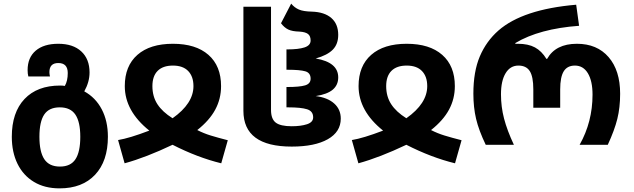

<svg xmlns="http://www.w3.org/2000/svg" viewBox="-20 -797 3488 1057"><path d="M45 -44Q45 -178 115 -252Q185 -326 311 -326Q326 -326 337 -324Q353 -352 353 -395Q353 -450 301 -450Q252 -450 252 -400Q252 -390 255 -376H136Q132 -391 132 -411Q132 -480 176.5 -518Q221 -556 301 -556Q382 -556 427.5 -514Q473 -472 473 -398Q473 -346 444 -294Q506 -260 540 -195.5Q574 -131 574 -44Q574 90 503.5 165Q433 240 308 240Q226 240 167 204.5Q108 169 76.5 105Q45 41 45 -44ZM422 -44Q422 -126 395 -166Q368 -206 309 -206Q250 -206 223.5 -166.5Q197 -127 197 -44Q197 39 224 79.5Q251 120 310 120Q369 120 395.5 79.5Q422 39 422 -44Z M630 -26Q692 -36 802 -78Q667 -186 667 -323Q667 -434 736.5 -495Q806 -556 932 -556Q1058 -556 1127.5 -495Q1197 -434 1197 -323Q1197 -253 1165 -193.5Q1133 -134 1066 -81Q1101 -63 1140 -51Q1179 -39 1234 -25L1198 102Q1067 70 930 0Q783 70 666 102ZM1045 -323Q1045 -376 1016 -406Q987 -436 932 -436Q877 -436 848 -407Q819 -378 819 -323Q819 -266 846.5 -223.5Q874 -181 930 -146Q1045 -227 1045 -323Z M1320 -187V-760H1472V-192Q1472 -142 1498 -122Q1524 -102 1586 -102Q1636 -102 1670 -113Q1704 -124 1704 -151Q1704 -185 1670.5 -195.5Q1637 -206 1567 -206H1557V-318H1562Q1629 -318 1659.5 -327Q1690 -336 1690 -364Q1690 -396 1660.5 -404.5Q1631 -413 1564 -413H1557V-525H1562Q1623 -525 1656.5 -536Q1690 -547 1690 -574Q1690 -599 1675.5 -610Q1661 -621 1629 -623Q1589 -624 1567 -634.5Q1545 -645 1527 -669L1583 -777Q1601 -755 1625.5 -744.5Q1650 -734 1696 -733Q1766 -731 1804 -698Q1842 -665 1842 -605Q1842 -554 1812 -523.5Q1782 -493 1718 -475Q1842 -454 1842 -371Q1842 -329 1812 -303.5Q1782 -278 1718 -268Q1783 -260 1819.5 -227.5Q1856 -195 1856 -144Q1856 -71 1784.5 -30.5Q1713 10 1586 10Q1320 10 1320 -187Z M1917 -26Q1979 -36 2089 -78Q1954 -186 1954 -323Q1954 -434 2023.5 -495Q2093 -556 2219 -556Q2345 -556 2414.5 -495Q2484 -434 2484 -323Q2484 -253 2452 -193.5Q2420 -134 2353 -81Q2388 -63 2427 -51Q2466 -39 2521 -25L2485 102Q2354 70 2217 0Q2070 70 1953 102ZM2332 -323Q2332 -376 2303 -406Q2274 -436 2219 -436Q2164 -436 2135 -407Q2106 -378 2106 -323Q2106 -266 2133.5 -223.5Q2161 -181 2217 -146Q2332 -227 2332 -323Z M2586 -281Q2586 -403 2621.5 -486.5Q2657 -570 2724 -629Q2858 -746 3152 -771L3168 -655Q2949 -639 2817 -560V-556H2831Q2888 -556 2925 -536Q2962 -516 2988 -473H2992Q3039 -556 3156 -556Q3267 -556 3330.5 -482.5Q3394 -409 3394 -281Q3394 -205 3378.5 -142.5Q3363 -80 3326 0H3171Q3242 -126 3242 -276Q3242 -351 3216.5 -393.5Q3191 -436 3145 -436Q3103 -436 3083.5 -404.5Q3064 -373 3064 -305V-204H2916V-305Q2916 -375 2896.5 -405.5Q2877 -436 2834 -436Q2789 -436 2763.5 -394Q2738 -352 2738 -278Q2738 -209 2755 -144Q2772 -79 2809 0H2654Q2616 -79 2601 -142.5Q2586 -206 2586 -281Z"/></svg>

Font: Noto Sans Georgian
Style: Regular
Weight: 600
Designer: Monotype Design team
Foundry: Monotype Imaging Inc.
Version: Version 1.000